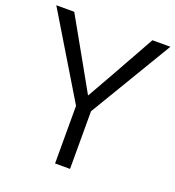

<svg xmlns="http://www.w3.org/2000/svg" viewBox="-137 -837 861 942"><g transform="rotate(20 294.0 -365.5)"><path d="M-3.9 -731.4Q19.5 -731.4 89.8 -731.4Q121.1 -675.8 215.8 -507.8Q259.8 -429.7 293 -370.1Q293.9 -370.1 294.9 -370.1Q309.6 -396.5 339.8 -449.2Q370.1 -502 373 -507.8Q415 -582 498 -731.4Q521.5 -731.4 591.8 -731.4Q527.3 -624 334 -300.8Q334 -225.6 334 0Q314.5 0 255.9 0Q255.9 -75.2 255.9 -300.8Q191.4 -408.2 -3.9 -731.4Z"/></g></svg>

Font: Gothic A1
Style: Regular
Weight: 400
Designer: HanYang I&C Co.,Ltd.
Version: Version 2.50